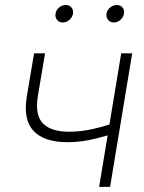

<svg xmlns="http://www.w3.org/2000/svg" viewBox="-20 -731 564 751"><path d="M244.1 -174.8Q153.3 -174.8 111.6 -218.5Q69.8 -262.2 85 -354L113.3 -522.5H156.2L127.9 -354Q116.2 -280.8 147.9 -248.3Q179.7 -215.8 249.5 -215.8Q296.4 -215.8 342.8 -226.3Q389.2 -236.8 439 -254.4L431.6 -210.9Q393.1 -198.7 361.6 -190.7Q330.1 -182.6 302 -178.7Q273.9 -174.8 244.1 -174.8ZM367.7 0 454.1 -522.5H497.1L410.6 0ZM425.3 -643.1Q411.1 -643.1 402.8 -653.3Q394.5 -663.6 396.5 -677.7Q398.9 -691.9 410.9 -701.7Q422.9 -711.4 436.5 -711.4Q451.2 -711.4 459.2 -701.7Q467.3 -691.9 464.8 -677.7Q462.9 -663.6 451.2 -653.3Q439.5 -643.1 425.3 -643.1ZM225.6 -643.1Q211.4 -643.1 203.1 -653.3Q194.8 -663.6 197.3 -677.7Q199.2 -691.9 211.2 -701.7Q223.1 -711.4 237.3 -711.4Q251.5 -711.4 259.5 -701.7Q267.6 -691.9 265.6 -677.7Q263.2 -663.6 251.5 -653.3Q239.7 -643.1 225.6 -643.1Z"/></svg>

Font: Inter 28pt ExtraLight
Style: Italic
Weight: 250
Italic angle: -9.3988°
Designer: Rasmus Andersson
Foundry: rsms
Version: Version 4.001;git-66647c0bb